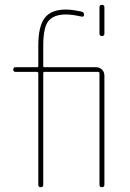

<svg xmlns="http://www.w3.org/2000/svg" viewBox="-20 -780 540 800"><path d="M394.5 -639.6V-750Q394.5 -759.8 404.8 -759.8Q415 -759.8 415 -750V-639.6Q415 -629.9 404.8 -629.9Q394.5 -629.9 394.5 -639.6ZM44.9 -480.5Q35.2 -480.5 35.2 -490.2Q35.2 -500 44.9 -500H134.8Q139.6 -500 139.6 -504.9V-589.8Q139.6 -670.9 166.5 -705.6Q193.4 -740.2 254.9 -740.2Q280.3 -740.2 320.3 -731.4Q330.1 -729.5 330.1 -717.8Q330.1 -709 319.3 -710.9Q281.2 -719.7 254.9 -719.7Q205.1 -719.7 182.6 -693.4Q160.2 -667 160.2 -589.8V-504.9Q160.2 -500 165 -500H379.9Q394.5 -500 404.8 -490.2Q415 -480.5 415 -464.8V-9.8Q415 0 404.8 0Q394.5 0 394.5 -9.8V-474.6Q394.5 -479.5 389.6 -480.5H165Q160.2 -480.5 160.2 -474.6V-9.8Q160.2 0 149.9 0Q139.6 0 139.6 -9.8V-474.6Q139.6 -479.5 134.8 -480.5Z"/></svg>

Font: Rounded-X Mgen+ 1mn thin
Style: Regular
Weight: 100
Designer: [Source Han Sans]
Ryoko NISHIZUKA  (kana & ideographs); Paul D. Hunt (Latin, Greek & Cyrillic); Wenlong ZHANG  (bopomofo
Version: Version 1.059.20150602